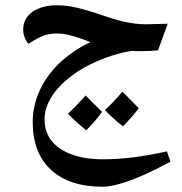

<svg xmlns="http://www.w3.org/2000/svg" viewBox="-20 -420 689 728"><path d="M369 288Q243 288 173.5 224Q104 160 104 43Q104 -21 132.5 -81Q161 -141 213 -188Q238 -210 265 -228Q292 -246 323 -260Q304 -268 282 -275.5Q260 -283 238.5 -288Q217 -293 197 -293Q167 -293 145.5 -285Q124 -277 88 -254Q80 -262 74 -277Q68 -292 68 -307Q68 -350 103 -375Q138 -400 197 -400Q233 -400 271 -391Q309 -382 360 -365Q410 -347 451.5 -337.5Q493 -328 534 -328L616 -330L579 -229Q568 -228 549.5 -227Q531 -226 512.5 -226Q494 -226 480 -227Q444 -222 402.5 -208.5Q361 -195 321.5 -175.5Q282 -156 250 -131Q202 -95 175.5 -53Q149 -11 149 33Q149 81 176 114.5Q203 148 253 166Q303 184 371 184Q426 184 486 176.5Q546 169 613 154L626 193Q573 222 524.5 243.5Q476 265 436 276.5Q396 288 369 288ZM446 59Q403 25 378 -3Q407 -29 444 -72Q448 -69 463 -53.5Q478 -38 506 -10Q496 4 481 21.5Q466 39 446 59ZM307 74Q283 55 266 39Q249 23 238 11Q254 -4 271 -21.5Q288 -39 305 -58Q311 -51 326.5 -35.5Q342 -20 367 4Q355 21 340 38.5Q325 56 307 74Z"/></svg>

Font: Noto Naskh Arabic SemiBold
Style: Regular
Weight: 600
Designer: Monotype Design Team, David Williams, Mohamad Dakak and Nizar Qandah
Foundry: Monotype Imaging Inc.
Version: Version 2.016